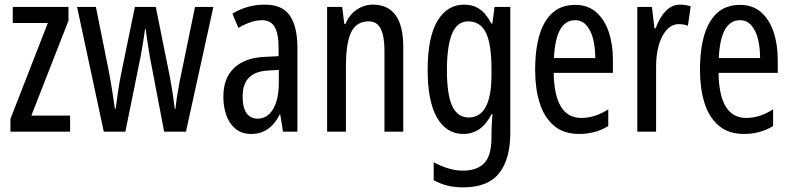

<svg xmlns="http://www.w3.org/2000/svg" viewBox="-20 -567 3410 827"><path d="M282 0H25V-55L186 -468H35V-537H275V-478L115 -69H282Z M625 -325Q620 -354 615.5 -384.5Q611 -415 607 -443H605Q601 -414 596 -383Q591 -352 586 -325L520 0H427L312 -537H393L447 -269Q455 -228 462 -184.5Q469 -141 475 -98H478Q483 -134 489 -176Q495 -218 505 -265L561 -537H651L706 -264Q712 -236 719 -194Q726 -152 733 -98H736Q739 -138 753 -212L820 -537H899L781 0H687Z M1121 -547Q1197 -547 1229 -499Q1261 -451 1261 -362V0H1199L1187 -74H1185Q1143 10 1062 10Q1021 10 994 -12.5Q967 -35 954.5 -71.5Q942 -108 942 -150Q942 -230 988 -274Q1034 -318 1119 -322L1180 -325V-360Q1180 -422 1163 -451Q1146 -480 1108 -480Q1064 -480 1007 -447L981 -508Q1044 -547 1121 -547ZM1133 -263Q1025 -257 1025 -152Q1025 -103 1042 -79.5Q1059 -56 1090 -56Q1132 -56 1156.5 -97.5Q1181 -139 1181 -212V-266Z M1586 -547Q1717 -547 1717 -364V0H1636V-348Q1636 -411 1620 -443Q1604 -475 1568 -475Q1516 -475 1493 -429Q1470 -383 1470 -279V0H1389V-537H1454L1463 -464H1468Q1485 -504 1516.5 -525.5Q1548 -547 1586 -547Z M1979 -547Q2017 -547 2045.5 -528Q2074 -509 2096 -466H2101L2110 -537H2178V6Q2178 118 2130 179Q2082 240 1975 240Q1938 240 1907.5 232.5Q1877 225 1848 209V132Q1916 168 1973 168Q2035 168 2066 135.5Q2097 103 2097 25V9Q2097 -8 2098 -29.5Q2099 -51 2101 -75H2097Q2054 10 1976 10Q1903 10 1862.5 -60Q1822 -130 1822 -266Q1822 -406 1864 -476.5Q1906 -547 1979 -547ZM1996 -475Q1949 -475 1927 -421.5Q1905 -368 1905 -265Q1905 -159 1928 -110Q1951 -61 1999 -61Q2097 -61 2097 -245V-270Q2097 -377 2073 -426Q2049 -475 1996 -475Z M2457 -546Q2512 -546 2548 -514.5Q2584 -483 2602 -429.5Q2620 -376 2620 -309V-253H2365Q2368 -59 2484 -59Q2513 -59 2541.5 -68Q2570 -77 2600 -96V-24Q2544 10 2475 10Q2407 10 2365 -26.5Q2323 -63 2304 -125Q2285 -187 2285 -265Q2285 -402 2328.5 -474Q2372 -546 2457 -546ZM2457 -480Q2416 -480 2393 -440Q2370 -400 2366 -317H2544Q2544 -361 2535 -398Q2526 -435 2506.5 -457.5Q2487 -480 2457 -480Z M2909 -547Q2933 -547 2955 -540L2943 -456Q2926 -463 2903 -463Q2875 -463 2852.5 -439Q2830 -415 2818 -374Q2806 -333 2806 -280V0H2725V-537H2788L2799 -445H2804Q2821 -492 2847.5 -519.5Q2874 -547 2909 -547Z M3167 -546Q3222 -546 3258 -514.5Q3294 -483 3312 -429.5Q3330 -376 3330 -309V-253H3075Q3078 -59 3194 -59Q3223 -59 3251.5 -68Q3280 -77 3310 -96V-24Q3254 10 3185 10Q3117 10 3075 -26.5Q3033 -63 3014 -125Q2995 -187 2995 -265Q2995 -402 3038.5 -474Q3082 -546 3167 -546ZM3167 -480Q3126 -480 3103 -440Q3080 -400 3076 -317H3254Q3254 -361 3245 -398Q3236 -435 3216.5 -457.5Q3197 -480 3167 -480Z"/></svg>

Font: Noto Sans Myanmar ExtraCondensed
Style: Regular
Weight: 400
Width: 2
Designer: Monotype Design Team
Foundry: Monotype Imaging Inc.
Version: Version 2.107; ttfautohint (v1.8.4.7-5d5b)